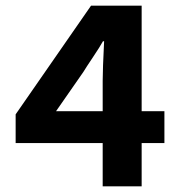

<svg xmlns="http://www.w3.org/2000/svg" viewBox="-20 -655 640 675"><path d="M341 0V-152H35V-253L300 -635H478V-264H558V-152H478V0ZM177 -264H341V-371Q341 -410 346 -510H342Q331 -490 306.5 -453.5Q282 -417 273 -402Z"/></svg>

Font: TypoPRO Source Code Pro
Style: Bold
Weight: 700
Monospace: yes
Designer: Paul D. Hunt, Teo Tuominen
Foundry: Adobe Systems Incorporated
Version: Version 2.010;PS 1.0;hotconv 1.0.84;makeotf.lib2.5.63406